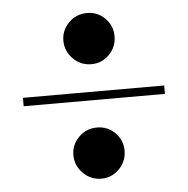

<svg xmlns="http://www.w3.org/2000/svg" viewBox="-46 -683 662 677"><g transform="rotate(-5 285.0 -345.0)"><path d="M286.1 -638.2Q323.7 -638.2 349.9 -611.6Q376 -585 376 -547.9Q376 -510.7 349.9 -483.9Q323.7 -457 286.1 -457Q248.5 -457 221.7 -483.9Q194.8 -510.7 194.8 -547.9Q194.8 -585 221.4 -611.6Q248 -638.2 286.1 -638.2ZM35.2 -330.1V-359.9H535.2V-330.1ZM194.8 -143.1Q194.8 -179.7 221.4 -206.3Q248 -232.9 286.1 -232.9Q323.7 -232.9 349.9 -206.5Q376 -180.2 376 -143.1Q376 -106 349.9 -78.9Q323.7 -51.8 286.1 -51.8Q248.5 -51.8 221.7 -78.9Q194.8 -106 194.8 -143.1Z"/></g></svg>

Font: Cakra Normal
Style: Regular
Weight: 400
Designer: Lucia Kollert, Vojtech Kollert
Foundry: OoM Type
Version: Version 1.000;Glyphs 3.1.1 (3148)